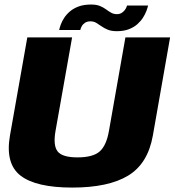

<svg xmlns="http://www.w3.org/2000/svg" viewBox="-20 -844 789 868"><path d="M306.5 4Q470 4 559.2 -50Q648.5 -104 671 -231L749 -675H547L472.5 -252Q461 -186 430.5 -159.2Q400 -132.5 330.5 -132.5Q261.5 -132.5 240.5 -159.5Q219.5 -186.5 231 -252L306 -675H103.5L25 -231Q3 -104 73 -50Q143 4 306.5 4ZM508 -703Q539.5 -703 562.2 -711.8Q585 -720.5 600.8 -734.5Q616.5 -748.5 626.5 -764.2Q636.5 -780 642 -794.8Q647.5 -809.5 649.5 -819H554Q553 -812 547.2 -802.8Q541.5 -793.5 531.8 -786.8Q522 -780 508.5 -780Q494 -780 482.5 -786.5Q471 -793 459.2 -801.8Q447.5 -810.5 431.8 -817Q416 -823.5 392 -823.5Q359 -823.5 335.5 -814.8Q312 -806 296 -792.2Q280 -778.5 270 -763Q260 -747.5 254.8 -733Q249.5 -718.5 247.5 -708.5H343Q344.5 -716 349.5 -725.2Q354.5 -734.5 364.2 -741Q374 -747.5 389 -747.5Q403.5 -747.5 415 -740.8Q426.5 -734 438.8 -725.2Q451 -716.5 467.2 -709.8Q483.5 -703 508 -703Z"/></svg>

Font: Anybody UltraCondensed Thin ExtraBold
Style: Italic
Weight: 800
Italic angle: -10°
Version: Version 1.111